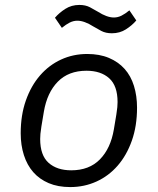

<svg xmlns="http://www.w3.org/2000/svg" viewBox="-20 -747 640 779"><path d="M265 12Q215 12 177.5 -4Q140 -20 115 -48.5Q90 -77 77 -117.5Q64 -158 64 -206Q64 -280 85 -339.5Q106 -399 142.5 -441Q179 -483 228 -505.5Q277 -528 334 -528Q384 -528 422 -512Q460 -496 485.5 -467.5Q511 -439 523.5 -398.5Q536 -358 536 -310Q536 -236 515 -176.5Q494 -117 457.5 -75Q421 -33 371.5 -10.5Q322 12 265 12ZM269 -56Q342 -56 385.5 -100.5Q429 -145 442 -222L452 -282Q455 -300 456 -312Q457 -324 457 -333Q457 -399 423 -429.5Q389 -460 331 -460Q258 -460 214.5 -415.5Q171 -371 158 -294L148 -234Q145 -216 144 -204Q143 -192 143 -183Q143 -117 177 -86.5Q211 -56 269 -56ZM434 -612Q409 -612 391 -621.5Q373 -631 358 -640Q341 -651 324.5 -657Q308 -663 294 -663Q278 -663 263 -655.5Q248 -648 231 -634L203 -675Q220 -695 245 -711Q270 -727 302 -727Q327 -727 345 -717.5Q363 -708 378 -699Q395 -688 411.5 -682Q428 -676 442 -676Q458 -676 473 -683.5Q488 -691 505 -705L533 -664Q516 -644 491 -628Q466 -612 434 -612Z"/></svg>

Font: IBM Plex Mono
Style: Italic
Weight: 400
Italic angle: -9°
Monospace: yes
Designer: Mike Abbink, Paul van der Laan, Pieter van Rosmalen
Foundry: Bold Monday
Version: Version 2.3